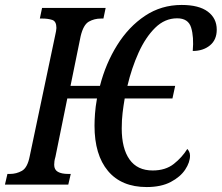

<svg xmlns="http://www.w3.org/2000/svg" viewBox="-38 -746 896 776"><path d="M555 10Q453 10 398.5 -55Q344 -120 344 -238Q344 -259 346 -287Q348 -315 354 -348H234L186 -112Q183 -102 182 -94.5Q181 -87 181 -80Q181 -60 196 -51.5Q211 -43 238 -43H248L238 0H-18L-8 -43H2Q28 -43 50.5 -55.5Q73 -68 82 -114L185 -603Q187 -612 188.5 -620Q190 -628 190 -633Q190 -660 173 -665.5Q156 -671 134 -671H123L132 -714H389L380 -671H370Q343 -671 321 -658.5Q299 -646 288 -600L247 -399H366Q389 -489 435.5 -563.5Q482 -638 548 -682Q614 -726 696 -726Q766 -726 802 -699Q838 -672 838 -626Q838 -585 810.5 -562.5Q783 -540 741 -540Q746 -597 734.5 -634.5Q723 -672 678 -672Q628 -672 589 -633.5Q550 -595 522 -533Q494 -471 477 -399H670L659 -348H466Q461 -319 457.5 -290Q454 -261 454 -227Q454 -146 485.5 -101.5Q517 -57 579 -57Q631 -57 664.5 -83.5Q698 -110 719 -144Q723 -140 726.5 -133Q730 -126 730 -117Q730 -90 710.5 -60.5Q691 -31 652 -10.5Q613 10 555 10Z"/></svg>

Font: Noto Serif ExtraCondensed Medium
Style: Italic
Weight: 500
Width: 2
Italic angle: -12°
Designer: Monotype Design Team
Foundry: Monotype Imaging Inc.
Version: Version 2.013; ttfautohint (v1.8.4.7-5d5b)